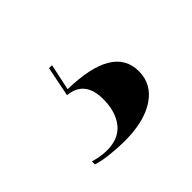

<svg xmlns="http://www.w3.org/2000/svg" viewBox="-70 -111 453 453"><g transform="rotate(-45 156.0 115.0)"><path d="M128 239Q111 239 84.5 236.5Q58 234 40 228V218Q64 225 84 225Q123 225 143 200Q163 175 163 133Q163 71 109 66L124 -9H134L120 57Q269 60 269 146Q269 189 231.5 214Q194 239 128 239Z"/></g></svg>

Font: Noto Serif Display SemiCondensed Black
Style: Regular
Weight: 900
Width: 4
Designer: Monotype Design Team
Foundry: Monotype Imaging Inc.
Version: Version 2.009